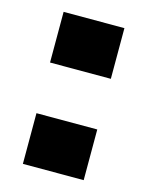

<svg xmlns="http://www.w3.org/2000/svg" viewBox="-84 -555 468 610"><g transform="rotate(15 150.0 -250.0)"><path d="M50 -333.3V-500H250V-333.3ZM50 0V-166.7H250V0Z"/></g></svg>

Font: BoonTook
Style: Regular
Weight: 400
Designer: Sungsit Sawaiwan
Foundry: FontUni
Version: Version 3.0